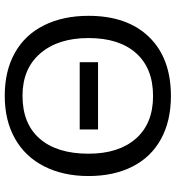

<svg xmlns="http://www.w3.org/2000/svg" viewBox="15 -753 748 818"><g transform="rotate(90 389.0 -344.0)"><path d="M730 -347.2Q730 -239.3 688.7 -158.2Q647.5 -77.1 570.3 -33.7Q493.2 9.8 388.2 9.8Q282.2 9.8 205.3 -33.2Q128.4 -76.2 87.9 -157.5Q47.4 -238.8 47.4 -347.2Q47.4 -512.2 137.7 -605.2Q228 -698.2 389.2 -698.2Q494.1 -698.2 571.3 -656.5Q648.4 -614.7 689.2 -535.2Q730 -455.6 730 -347.2ZM634.8 -347.2Q634.8 -475.6 570.6 -548.8Q506.3 -622.1 389.2 -622.1Q271 -622.1 206.5 -549.8Q142.1 -477.5 142.1 -347.2Q142.1 -217.8 207.3 -141.8Q272.5 -65.9 388.2 -65.9Q507.3 -65.9 571 -139.4Q634.8 -212.9 634.8 -347.2ZM245.1 -387.7H531.7V-309.6H245.1Z"/></g></svg>

Font: Liberation Sans
Style: Regular
Weight: 400
Designer: Steve Matteson
Foundry: Ascender Corporation
Version: Version 2.00.1